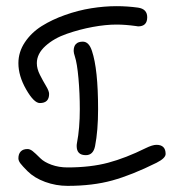

<svg xmlns="http://www.w3.org/2000/svg" viewBox="-20 -606 580 626"><path d="M40 -89.8Q40 -104 47.6 -112.1Q55.2 -120.1 69.8 -120.1Q77.6 -120.1 86.2 -113.5Q94.7 -106.9 111.8 -89.8Q124 -77.6 147.9 -68.8Q171.9 -60.1 200.2 -60.1Q274.9 -60.1 332.5 -75.4Q390.1 -90.8 455.1 -123Q477.1 -133.8 490.2 -133.8Q520 -133.8 520 -104Q520 -90.3 490.2 -75.2Q409.7 -35.2 345.9 -17.6Q282.2 0 200.2 0Q162.6 0 127.2 -12.9Q91.8 -25.9 69.8 -47.9Q53.2 -64.5 46.6 -73.2Q40 -82 40 -89.8ZM40 -399.9Q40 -436.5 61 -468Q82 -499.5 115.7 -520.8Q149.4 -542 192.1 -557.1Q234.9 -572.3 277.6 -579.1Q320.3 -585.9 359.9 -585.9Q395.5 -585.9 430.2 -581.1Q460 -576.7 460 -549.8Q460 -520 430.2 -520L423.8 -521Q388.7 -525.9 359.9 -525.9Q324.7 -525.9 282.2 -518.1Q239.7 -510.3 198 -495.8Q156.2 -481.4 128.2 -456.1Q100.1 -430.7 100.1 -399.9Q100.1 -381.8 110.1 -362.1Q120.1 -342.3 130.1 -325.7Q140.1 -309.1 140.1 -299.8Q140.1 -270 109.9 -270Q90.8 -270 65.4 -314.2Q40 -358.4 40 -399.9ZM220.2 -439.9Q220.2 -470.2 250 -470.2Q270 -470.2 279.8 -439.9Q299.8 -380.4 299.8 -250Q299.8 -179.7 290 -129.9Q284.2 -100.1 259.8 -100.1Q230 -100.1 230 -129.9Q230 -135.3 231 -140.1Q240.2 -187.5 240.2 -250Q240.2 -301.8 235.8 -350.8Q231.4 -399.9 224.1 -421.9Q220.2 -433.6 220.2 -439.9Z"/></svg>

Font: Pecita
Style: Book
Weight: 400
Width: 6
Version: Version 3.4.1